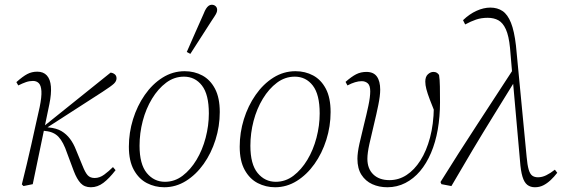

<svg xmlns="http://www.w3.org/2000/svg" viewBox="-20 -776 2375 809"><path d="M72 1Q83 -43 93 -85Q103 -127 112 -167Q121 -207 129.5 -246Q138 -285 147 -324Q156 -368 154.5 -392Q153 -416 143.5 -425.5Q134 -435 119 -435Q104 -435 89.5 -430Q75 -425 57 -416L49 -430Q76 -454 95 -464Q114 -474 137 -474Q163 -474 177.5 -458Q192 -442 194.5 -411.5Q197 -381 188 -337L118 0L79 8ZM363 13Q336 13 320 -4Q304 -21 291 -55L263 -130Q247 -178 226.5 -199.5Q206 -221 171 -224L152 -227V-237H155L162 -242L446 -470Q456 -469 463.5 -463Q471 -457 471 -446Q471 -434 460 -423.5Q449 -413 412 -389L170 -233V-241L185 -239Q218 -236 239 -223.5Q260 -211 275 -191Q290 -171 300 -145L328 -77Q339 -49 349.5 -37.5Q360 -26 379 -26Q400 -26 419.5 -40.5Q439 -55 456 -72L467 -59Q440 -24 415.5 -5.5Q391 13 363 13Z M672 13Q633 13 599 -4.5Q565 -22 544 -60Q523 -98 523 -158Q523 -217 540.5 -273.5Q558 -330 590 -376Q622 -422 665 -449Q708 -476 758 -476Q799 -476 832.5 -458Q866 -440 886 -402Q906 -364 906 -304Q906 -244 888 -187Q870 -130 838 -85Q806 -40 763.5 -13.5Q721 13 672 13ZM675 -10Q716 -10 749.5 -35.5Q783 -61 808 -102.5Q833 -144 846.5 -195.5Q860 -247 860 -298Q860 -378 831 -415.5Q802 -453 755 -453Q714 -453 680 -427.5Q646 -402 620.5 -360Q595 -318 581.5 -266.5Q568 -215 568 -162Q568 -84 598.5 -47Q629 -10 675 -10ZM767 -557Q785 -598 802.5 -638Q820 -678 838 -718Q843 -731 848 -739Q853 -747 859 -751.5Q865 -756 872 -756Q882 -756 888.5 -750Q895 -744 895 -734Q895 -726 890 -717Q885 -708 872 -689Q850 -654 827 -619Q804 -584 782 -549Z M1139 13Q1100 13 1066 -4.5Q1032 -22 1011 -60Q990 -98 990 -158Q990 -217 1007.5 -273.5Q1025 -330 1057 -376Q1089 -422 1132 -449Q1175 -476 1225 -476Q1266 -476 1299.5 -458Q1333 -440 1353 -402Q1373 -364 1373 -304Q1373 -244 1355 -187Q1337 -130 1305 -85Q1273 -40 1230.5 -13.5Q1188 13 1139 13ZM1142 -10Q1183 -10 1216.5 -35.5Q1250 -61 1275 -102.5Q1300 -144 1313.5 -195.5Q1327 -247 1327 -298Q1327 -378 1298 -415.5Q1269 -453 1222 -453Q1181 -453 1147 -427.5Q1113 -402 1087.5 -360Q1062 -318 1048.5 -266.5Q1035 -215 1035 -162Q1035 -84 1065.5 -47Q1096 -10 1142 -10Z M1612 13Q1577 13 1548.5 0Q1520 -13 1503 -39.5Q1486 -66 1486 -107Q1486 -132 1494.5 -170.5Q1503 -209 1513.5 -250.5Q1524 -292 1532 -329.5Q1540 -367 1540 -391Q1540 -416 1529.5 -425Q1519 -434 1504 -434Q1491 -434 1476 -429.5Q1461 -425 1444 -416L1436 -431Q1461 -453 1480.5 -463Q1500 -473 1524 -473Q1554 -473 1568 -453.5Q1582 -434 1582 -398Q1582 -373 1574 -333.5Q1566 -294 1555.5 -251Q1545 -208 1536.5 -169.5Q1528 -131 1528 -107Q1528 -65 1553 -41Q1578 -17 1621 -17Q1660 -17 1693 -38.5Q1726 -60 1751.5 -100Q1777 -140 1792 -196.5Q1807 -253 1808 -322Q1808 -335 1807 -349Q1806 -363 1806 -379L1819 -339L1818 -288Q1801 -330 1791 -356.5Q1781 -383 1776.5 -400.5Q1772 -418 1772 -432Q1772 -453 1783 -463Q1794 -473 1806 -473Q1815 -473 1820.5 -469.5Q1826 -466 1830 -460Q1833 -442 1833.5 -411.5Q1834 -381 1834 -345Q1834 -284 1824.5 -230Q1815 -176 1796 -131.5Q1777 -87 1750 -55Q1723 -23 1688 -5Q1653 13 1612 13Z M1840 0 1836 -9Q1912 -131 1990.5 -251Q2069 -371 2147 -491L2158 -437H2151Q2106 -364 2060.5 -290.5Q2015 -217 1970.5 -142.5Q1926 -68 1882 8ZM2234 13Q2215 13 2202 3Q2189 -7 2181.5 -31.5Q2174 -56 2171 -99L2140 -448L2139 -456L2129 -574Q2124 -625 2111.5 -652.5Q2099 -680 2080 -690.5Q2061 -701 2035 -701Q2008 -701 1986 -693.5Q1964 -686 1940 -673L1931 -691Q1958 -717 1988 -730.5Q2018 -744 2046 -744Q2076 -744 2097.5 -729.5Q2119 -715 2133 -680Q2147 -645 2154 -584L2199 -115Q2202 -81 2207.5 -62Q2213 -43 2222.5 -36Q2232 -29 2247 -29Q2264 -29 2281.5 -37.5Q2299 -46 2318 -61L2328 -48Q2315 -31 2300 -17Q2285 -3 2269 5Q2253 13 2234 13Z"/></svg>

Font: Source Serif 4 36pt Light
Style: Italic
Weight: 300
Italic angle: -12°
Designer: Frank Grießhammer
Foundry: Adobe Systems Incorporated
Version: Version 4.004;hotconv 1.0.116;makeotfexe 2.5.65601